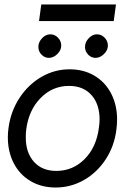

<svg xmlns="http://www.w3.org/2000/svg" viewBox="-20 -826 613 856"><path d="M15 -214Q15 -235 18 -256Q28 -330 67 -389.5Q106 -449 164.5 -483Q223 -517 290 -517Q353 -517 401 -488.5Q449 -460 475.5 -409Q502 -358 502 -293Q502 -272 499 -249Q490 -175 451.5 -116Q413 -57 354.5 -23.5Q296 10 228 10Q165 10 116.5 -18.5Q68 -47 41.5 -98Q15 -149 15 -214ZM421 -257Q424 -277 424 -293Q424 -362 387.5 -402.5Q351 -443 288 -443Q214 -443 161 -389Q108 -335 97 -249Q95 -237 95 -213Q95 -145 131.5 -104.5Q168 -64 231 -64Q305 -64 357.5 -117Q410 -170 421 -257ZM151 -617Q151 -638 167.5 -655.5Q184 -673 204 -673Q224 -673 238.5 -658Q253 -643 253 -623Q253 -602 235.5 -585Q218 -568 198 -568Q179 -568 165 -582.5Q151 -597 151 -617ZM359 -617Q359 -638 375.5 -655.5Q392 -673 412 -673Q432 -673 446.5 -658Q461 -643 461 -623Q461 -602 443.5 -585Q426 -568 406 -568Q387 -568 373 -582.5Q359 -597 359 -617ZM164 -806H497L487 -732H154Z"/></svg>

Font: Bellota Text
Style: Bold Italic
Weight: 700
Italic angle: -7.5°
Designer: Kemie Guaida
Foundry: Kemie Guaida
Version: Version 4.001